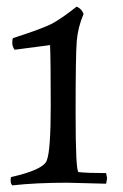

<svg xmlns="http://www.w3.org/2000/svg" viewBox="-20 -551 372 579"><path d="M211 -531Q226 -525 232 -509Q215 -469 211.5 -427.5Q208 -386 208 -209.5Q208 -33 217 -32Q245 -29 300 -29Q303 -14 303 -13L300 3L183 0Q89 0 17 8Q12 3 12 -8L13 -17Q111 -39 121 -67Q133 -96 133 -231.5Q133 -367 131 -415L24 -401Q17 -411 17 -421.5Q17 -432 19 -436Q106 -464 134.5 -478.5Q163 -493 211 -531Z"/></svg>

Font: Rosarivo
Style: Regular
Weight: 400
Designer: Pablo Ugerman
Foundry: Pablo Ugerman
Version: Version 1.003